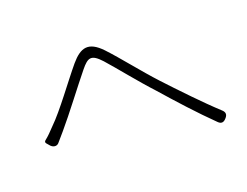

<svg xmlns="http://www.w3.org/2000/svg" viewBox="-90 -790 1160 902"><g transform="rotate(-20 490.0 -338.5)"><path d="M789 -228C745 -273 704 -317 675 -348C610 -418 536 -513 482 -570C421 -634 378 -622 327 -562C270 -494 185 -375 128 -320C108 -299 93 -283 75 -269C69 -265 69 -258 74 -253L87 -238L89 -236C102 -224 119 -225 128 -237C140 -251 154 -267 166 -281C221 -345 307 -460 357 -521C394 -566 413 -574 459 -524C504 -474 579 -379 645 -308C708 -236 792 -143 864 -73C878 -59 891 -61 904 -76C917 -90 917 -103 903 -116C866 -150 826 -190 789 -228Z"/></g></svg>

Font: GenSenRounded2 TW L
Style: Regular
Weight: 300
Version: Version 2.100;PS 2.1;hotconv 16.6.51;makeotf.lib2.5.65220 DE